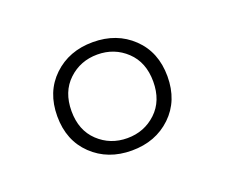

<svg xmlns="http://www.w3.org/2000/svg" viewBox="-55 -869 462 393"><g transform="rotate(-20 175.5 -672.0)"><path d="M55 -672Q55 -725 89 -757.5Q123 -790 175 -790Q227 -790 261 -757.5Q295 -725 295 -672Q295 -619 261 -586.5Q227 -554 175 -554Q123 -554 89 -586.5Q55 -619 55 -672ZM264 -672Q264 -714 238 -738.5Q212 -763 175 -763Q138 -763 112 -738.5Q86 -714 86 -672Q86 -630 112 -605.5Q138 -581 175 -581Q212 -581 238 -605.5Q264 -630 264 -672Z"/></g></svg>

Font: Maitree ExtraLight
Style: Regular
Weight: 275
Designer: CadsonDemak Team
Foundry: CadsonDemak
Version: Version 1.003